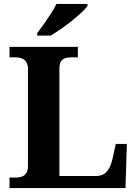

<svg xmlns="http://www.w3.org/2000/svg" viewBox="-20 -951 694 971"><path d="M28.1 0V-53H64.3Q79.2 -53 92.2 -58.3Q105.2 -63.6 113.3 -76.5Q121.4 -89.4 121.4 -111.1V-601.2Q121.4 -624.5 113 -637.4Q104.6 -650.4 90.8 -655.7Q76.9 -661 59.7 -661H28.1V-714H373.7V-661H339.8Q320.1 -661 307.1 -655.9Q294.1 -650.8 287.3 -638.3Q280.4 -625.9 280.4 -604V-61H466.4Q489.4 -61 505.6 -71Q521.8 -81.1 532.2 -100.9Q542.7 -120.7 549.2 -148.1L565.5 -223.1H621.6L614.6 0ZM168.3 -784Q183.3 -803 201.6 -829Q219.9 -855 237.6 -882Q255.2 -909 265.2 -931H422.6V-921Q413.6 -908 392.4 -888Q371.2 -868 343.8 -846Q316.4 -824 288.2 -804.5Q259.9 -785 236.5 -771H168.3Z"/></svg>

Font: Noto Serif Telugu
Style: Regular
Weight: 400
Designer: Jelle Bosma - Monotype Design Team
Foundry: Monotype Imaging Inc.
Version: Version 2.003